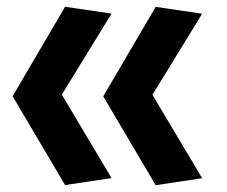

<svg xmlns="http://www.w3.org/2000/svg" viewBox="-20 -546 660 558"><path d="M169.1 -8.2 16.7 -266.4 124.8 -329.6 304.2 -28.4ZM304.2 -506.5 125.4 -215 16.7 -266.4 169.1 -526.3ZM432.4 -7.8 280 -266.1 388.1 -329.2 567.5 -28.1ZM567.5 -506.2 388.8 -214.7 280 -266.1 432.4 -526Z"/></svg>

Font: Monaspace Krypton Var
Style: Regular
Weight: 400
Designer: Riley Cran and the Lettermatic Team
Version: Version 1.101 (Monaspace Krypton Var)